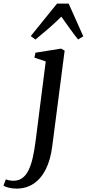

<svg xmlns="http://www.w3.org/2000/svg" viewBox="-143 -828 498 1102"><path d="M157 10.5Q147 90.5 119.2 144.8Q91.5 199 49 226.8Q6.5 254.5 -48 254.5Q-71.5 254.5 -92.2 249.5Q-113 244.5 -123 237L-109.5 201.5Q-102 204.5 -89.8 207Q-77.5 209.5 -66.5 209.5Q-35.5 209.5 -14 193.2Q7.5 177 21.8 147Q36 117 45.2 75.8Q54.5 34.5 61 -16L119.5 -475.5L54.5 -497L60.5 -525.5L207.5 -549L228 -537.5ZM60.5 -601 33.5 -621 184.5 -807.5H251L335 -619.5L305 -601.5Q280.5 -632 257.5 -664.5Q234.5 -697 209 -732.5Q175.5 -699 138.5 -666.8Q101.5 -634.5 60.5 -601Z"/></svg>

Font: Merriweather 60pt
Style: Italic
Weight: 400
Italic angle: -7.8°
Version: Version 2.101